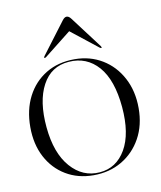

<svg xmlns="http://www.w3.org/2000/svg" viewBox="-73 -664 616 734"><g transform="rotate(-10 235.0 -297.5)"><path d="M236 -439.5Q296 -439.5 343.5 -410.8Q391 -382 418.2 -330.8Q445.5 -279.5 445.5 -213Q445.5 -147 417.8 -96.8Q390 -46.5 341.8 -18.2Q293.5 10 232 10Q171.5 10 124.8 -18Q78 -46 51.5 -96.2Q25 -146.5 25 -213Q25 -280 51.2 -331Q77.5 -382 125 -410.8Q172.5 -439.5 236 -439.5ZM257 3Q322.5 -2 357.8 -62.8Q393 -123.5 384 -228Q374.5 -334.5 328.8 -386.8Q283 -439 213 -433.5Q143.5 -428.5 110 -366Q76.5 -303.5 86 -201.5Q95.5 -99.5 143 -45.5Q190.5 8.5 257 3ZM346 -464.5Q344 -463 339.5 -466L235 -548.5L130.5 -466Q126 -463 124 -464.5Q122.5 -466.5 125.5 -471L218 -593.5Q226.5 -605 235 -605Q243.5 -605 252 -593.5L344.5 -471Q347.5 -466 346 -464.5Z"/></g></svg>

Font: Fraunces 144pt S000 Light
Style: Regular
Weight: 300
Version: Version 1.000; ttfautohint (v1.8.3)